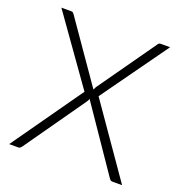

<svg xmlns="http://www.w3.org/2000/svg" viewBox="-128 -819 879 930"><g transform="rotate(20 311.5 -354.0)"><path d="M602 0H551.5Q544.5 0 540.5 -4.2Q536.5 -8.5 534 -12.5L311 -339Q309 -331.5 304 -324L85 -12.5Q81.5 -8 77.8 -4Q74 0 68 0H20L276 -363L31.5 -707.5H82Q89 -707.5 92.2 -704.5Q95.5 -701.5 98 -697.5L313 -388Q316 -395.5 320.5 -403L528 -697Q530.5 -701.5 534.2 -704.5Q538 -707.5 543 -707.5H592L347.5 -366Z"/></g></svg>

Font: Lato 2
Style: Regular
Weight: 300
Designer: Lukasz Dziedzic with Adam Twardoch and Botio Nikoltchev
Foundry: tyPoland Lukasz Dziedzic
Version: Version 2.015; 2015-08-06; http://www.latofonts.com/